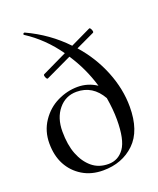

<svg xmlns="http://www.w3.org/2000/svg" viewBox="-138 -809 746 906"><g transform="rotate(-20 235.0 -355.5)"><path d="M365.2 -190.9Q365.2 -241.7 355 -301.8Q311.5 -378.9 230 -378.9Q174.8 -378.9 139.4 -335.9Q104 -293 104 -225.3Q104 -157.7 122.6 -110.4Q141.1 -63 174.6 -34.9Q208 -6.8 257.1 -6.8Q306.2 -6.8 335.7 -48.3Q365.2 -89.8 365.2 -190.9ZM442.9 -227.1Q442.9 -106 380.9 -46.4Q318.8 13.2 223.1 13.2Q164.1 13.2 119.6 -13.9Q75.2 -41 51 -86.4Q26.9 -131.8 26.9 -193.4Q26.9 -254.9 59.3 -303Q91.8 -351.1 141.4 -375Q190.9 -398.9 242.7 -398.9Q294.4 -398.9 337.9 -370.1Q310.1 -464.4 255.9 -545.9L125 -483.9H124Q119.1 -483.9 115 -495.4Q110.8 -506.8 116.2 -508.8L241.2 -568.8Q177.2 -659.7 89.8 -715.8Q87.9 -717.8 87.9 -719.5Q87.9 -721.2 90.3 -723.6Q92.8 -726.1 96.2 -725.1Q206.1 -674.3 286.1 -589.8L389.2 -639.2H390.1Q395 -639.2 399.4 -627.7Q403.8 -616.2 398.9 -613.8L305.2 -569.8Q371.1 -495.1 407 -405.5Q442.9 -315.9 442.9 -227.1Z"/></g></svg>

Font: Cormorant-Medium
Style: Regular
Weight: 500
Designer: Christian Thalmann (Catharsis Fonts)
Version: Version 3.000